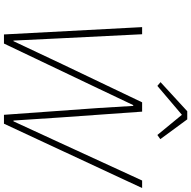

<svg xmlns="http://www.w3.org/2000/svg" viewBox="-18 -948 966 970"><g transform="rotate(90 465.0 -463.0)"><path d="M200 0H154L117 -698H153L174 -277L185 -48H188L304 -294L497 -698H544L573 -291L589 -48H593L699 -278L892 -698H930L605 0H560L526 -473L515 -653H511L425 -472ZM542 -926H583L683 -790L662 -775L560 -899L414 -775L395 -791Z"/></g></svg>

Font: IBM Plex Sans ExtraLight
Style: Italic
Weight: 250
Italic angle: -11.31°
Designer: Mike Abbink, Paul van der Laan, Pieter van Rosmalen
Foundry: Bold Monday
Version: Version 3.201